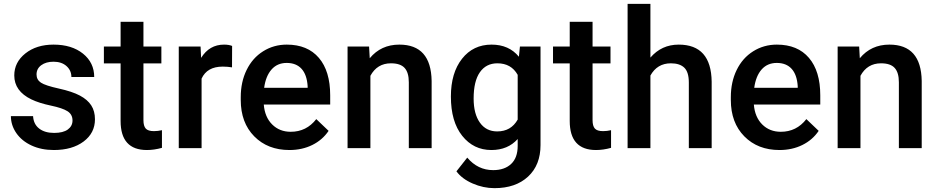

<svg xmlns="http://www.w3.org/2000/svg" viewBox="-20 -770 4871 998"><path d="M356.9 -143.6Q356.9 -175.3 330.8 -191.9Q304.7 -208.5 244.1 -221.2Q183.6 -233.9 143.1 -253.4Q54.2 -296.4 54.2 -377.9Q54.2 -446.3 111.8 -492.2Q169.4 -538.1 258.3 -538.1Q353 -538.1 411.4 -491.2Q469.7 -444.3 469.7 -369.6H351.1Q351.1 -403.8 325.7 -426.5Q300.3 -449.2 258.3 -449.2Q219.2 -449.2 194.6 -431.2Q169.9 -413.1 169.9 -382.8Q169.9 -355.5 192.9 -340.3Q215.8 -325.2 285.6 -309.8Q355.5 -294.4 395.3 -273.2Q435.1 -252 454.3 -222.2Q473.6 -192.4 473.6 -149.9Q473.6 -78.6 414.6 -34.4Q355.5 9.8 259.8 9.8Q194.8 9.8 144 -13.7Q93.3 -37.1 64.9 -78.1Q36.6 -119.1 36.6 -166.5H151.9Q154.3 -124.5 183.6 -101.8Q212.9 -79.1 261.2 -79.1Q308.1 -79.1 332.5 -96.9Q356.9 -114.7 356.9 -143.6Z M725.6 -656.7V-528.3H818.8V-440.4H725.6V-145.5Q725.6 -115.2 737.5 -101.8Q749.5 -88.4 780.3 -88.4Q800.8 -88.4 821.8 -93.3V-1.5Q781.2 9.8 743.7 9.8Q606.9 9.8 606.9 -141.1V-440.4H520V-528.3H606.9V-656.7Z M1186 -419.9Q1162.6 -423.8 1137.7 -423.8Q1056.2 -423.8 1027.8 -361.3V0H909.2V-528.3H1022.5L1025.4 -469.2Q1068.4 -538.1 1144.5 -538.1Q1169.9 -538.1 1186.5 -531.2Z M1484.4 9.8Q1371.6 9.8 1301.5 -61.3Q1231.4 -132.3 1231.4 -250.5V-265.1Q1231.4 -344.2 1262 -406.5Q1292.5 -468.8 1347.7 -503.4Q1402.8 -538.1 1470.7 -538.1Q1578.6 -538.1 1637.5 -469.2Q1696.3 -400.4 1696.3 -274.4V-226.6H1351.1Q1356.4 -161.1 1394.8 -123Q1433.1 -85 1491.2 -85Q1572.8 -85 1624 -150.9L1688 -89.8Q1656.2 -42.5 1603.3 -16.4Q1550.3 9.8 1484.4 9.8ZM1470.2 -442.9Q1421.4 -442.9 1391.4 -408.7Q1361.3 -374.5 1353 -313.5H1579.1V-322.3Q1575.2 -381.8 1547.4 -412.4Q1519.5 -442.9 1470.2 -442.9Z M1898.4 -528.3 1901.9 -467.3Q1960.4 -538.1 2055.7 -538.1Q2220.7 -538.1 2223.6 -349.1V0H2105V-342.3Q2105 -392.6 2083.3 -416.7Q2061.5 -440.9 2012.2 -440.9Q1940.4 -440.9 1905.3 -376V0H1786.6V-528.3Z M2323.7 -268.1Q2323.7 -391.1 2381.6 -464.6Q2439.5 -538.1 2535.2 -538.1Q2625.5 -538.1 2677.2 -475.1L2682.6 -528.3H2789.6V-16.1Q2789.6 87.9 2724.9 147.9Q2660.2 208 2550.3 208Q2492.2 208 2436.8 183.8Q2381.3 159.7 2352.5 120.6L2408.7 49.3Q2463.4 114.3 2543.5 114.3Q2602.5 114.3 2636.7 82.3Q2670.9 50.3 2670.9 -11.7V-47.4Q2619.6 9.8 2534.2 9.8Q2441.4 9.8 2382.6 -64Q2323.7 -137.7 2323.7 -268.1ZM2441.9 -257.8Q2441.9 -178.2 2474.4 -132.6Q2506.8 -86.9 2564.5 -86.9Q2636.2 -86.9 2670.9 -148.4V-380.9Q2637.2 -440.9 2565.4 -440.9Q2506.8 -440.9 2474.4 -394.5Q2441.9 -348.1 2441.9 -257.8Z M3060.1 -656.7V-528.3H3153.3V-440.4H3060.1V-145.5Q3060.1 -115.2 3072 -101.8Q3084 -88.4 3114.7 -88.4Q3135.3 -88.4 3156.2 -93.3V-1.5Q3115.7 9.8 3078.1 9.8Q2941.4 9.8 2941.4 -141.1V-440.4H2854.5V-528.3H2941.4V-656.7Z M3360.8 -470.7Q3418.9 -538.1 3507.8 -538.1Q3676.8 -538.1 3679.2 -345.2V0H3560.5V-340.8Q3560.5 -395.5 3536.9 -418.2Q3513.2 -440.9 3467.3 -440.9Q3396 -440.9 3360.8 -377.4V0H3242.2V-750H3360.8Z M4031.7 9.8Q3918.9 9.8 3848.9 -61.3Q3778.8 -132.3 3778.8 -250.5V-265.1Q3778.8 -344.2 3809.3 -406.5Q3839.8 -468.8 3895 -503.4Q3950.2 -538.1 4018.1 -538.1Q4126 -538.1 4184.8 -469.2Q4243.7 -400.4 4243.7 -274.4V-226.6H3898.4Q3903.8 -161.1 3942.1 -123Q3980.5 -85 4038.6 -85Q4120.1 -85 4171.4 -150.9L4235.4 -89.8Q4203.6 -42.5 4150.6 -16.4Q4097.7 9.8 4031.7 9.8ZM4017.6 -442.9Q3968.8 -442.9 3938.7 -408.7Q3908.7 -374.5 3900.4 -313.5H4126.5V-322.3Q4122.6 -381.8 4094.7 -412.4Q4066.9 -442.9 4017.6 -442.9Z M4445.8 -528.3 4449.2 -467.3Q4507.8 -538.1 4603 -538.1Q4768.1 -538.1 4771 -349.1V0H4652.3V-342.3Q4652.3 -392.6 4630.6 -416.7Q4608.9 -440.9 4559.6 -440.9Q4487.8 -440.9 4452.6 -376V0H4334V-528.3Z"/></svg>

Font: Vazir Medium
Style: Medium
Weight: 500
Designer: Saber Rastikerdar
Foundry: Saber Rastikerdar
Version: Version 30.0.0